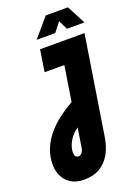

<svg xmlns="http://www.w3.org/2000/svg" viewBox="-263 -980 924 1279"><g transform="rotate(-20 199.5 -341.0)"><path d="M102 217Q25 217 -18.5 170.5Q-62 124 -62 50Q-62 -9 -40.5 -60.5Q-19 -112 18 -155.5Q55 -199 102 -234.5Q149 -270 199 -298L238 -546H98L122 -700H437L328 -9Q318 60 290 110.5Q262 161 215.5 189Q169 217 102 217ZM119 58Q129 58 137 52Q145 46 150.5 35Q156 24 158 9L179 -125Q159 -111 142.5 -93.5Q126 -76 115 -56.5Q104 -37 98 -17.5Q92 2 92 20Q92 38 99 48Q106 58 119 58ZM122 -767 235 -899H392L461 -767H337L305 -832L254 -767Z"/></g></svg>

Font: MuseoModerno ExtraBold
Style: Italic
Weight: 800
Italic angle: -9°
Designer: Pablo Cosgaya, Héctor Gatti, Marcela Romero, and the Authors of The MuseoModerno Project.
Foundry: Omnibus-Type Team
Version: Version 1.003